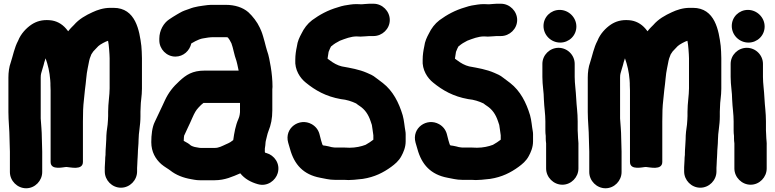

<svg xmlns="http://www.w3.org/2000/svg" viewBox="-20 -782 4150 1028"><path d="M541 113V136C541 183 579.8 223 627.5 223C675.2 223 714 183 714 136V117C714 106.9 716 92.2 716 76C716 65.8 718 55.9 718 40C718 19.2 722 -8.6 722 -34C722 -71.6 732 -111 732 -158V-184C732 -191 733 -199.5 733 -208C733 -240.1 740 -266.7 740 -307V-470C740 -481.9 739.7 -493.5 738.9 -505.6L736.9 -534.7C736.9 -535 736.9 -535.7 736.8 -536.1C726.7 -617.3 707 -740 588 -740H571C533.9 -740 501.1 -728.7 475.5 -716.7C439.3 -700.2 403.1 -680.1 375.6 -648L363.3 -635.7C356.4 -628.8 351.7 -623.1 345 -614.6C341.7 -618.8 338.2 -623.3 334.1 -628.2C310.9 -655.4 280.4 -671.5 245.8 -673.9C205.1 -677.1 175.2 -667.7 149.3 -650.9C120.4 -631.7 91.1 -600.3 77.2 -564.4C57 -526.9 49.7 -484.3 37.5 -447.4C28.9 -424.6 25 -394.6 25 -367V-182C25 -134.5 31 -83.8 31 -40C31 -18.6 33 11.7 33 30V139C33 186.2 72.8 226 120 226C167.6 226 206 185.6 206 139V30C206 7.5 204 -21.1 204 -43C204 -80 199.9 -115.5 198 -147.7V-367C198 -386.4 201.4 -391.5 207 -412.1L212.9 -431.8C213 -432.1 213.2 -432.6 213.3 -432.9L217.2 -448.5C218.9 -454.7 221.4 -462.5 224.1 -469.8C236.2 -436 245.8 -397.1 249 -353.1C249 -349.1 249.3 -343.3 250 -336.5V-326.2C250.7 -315.3 251 -308.1 251 -298V85C251 132.9 321.6 111.5 336.2 112C353.9 112.6 424 132.2 424 85V-131C424 -152.1 424.3 -172.8 425 -193.2C426.2 -230.8 432 -264.2 434.9 -302.2C440.6 -339.9 442.5 -385.6 449.3 -415.3C454.6 -437.5 455.5 -451.8 460.7 -469L469 -491C472.4 -495.8 475.7 -500.8 479.5 -506.7C485.1 -513.8 495.4 -522.3 506.5 -535.1C515.9 -544.1 546.4 -560.6 558.6 -563.6C561.1 -550.9 563 -535.4 564.1 -520.2L566.1 -492.1C566.7 -484.4 567 -477.4 567 -470V-309C567 -272 559 -229.5 559 -184V-161C559 -154.4 558.7 -147.6 558.1 -140L556.2 -115C552.3 -91.7 549 -62.3 549 -36C549 -19.6 545 16.4 545 40V47C543.9 54 543 66 543 76C543 86.7 541 103.6 541 113Z M1402 -21C1402 -22.2 1402.2 -24.3 1403 -27.1C1408.9 -47.8 1410.5 -63 1417.2 -79.6C1430.9 -113 1438 -147.8 1438 -191V-304C1438 -307.4 1439 -312.7 1439 -317C1439 -352.6 1435.3 -390.3 1429.6 -424.3C1424.8 -450.7 1419.7 -485 1409.4 -511.9C1405.6 -521.9 1401.8 -541.2 1397 -557.9L1389 -586.2C1385.1 -598.5 1382.7 -607.6 1378.8 -616.2L1370.8 -634.2C1357.4 -663.7 1332.3 -696 1309.6 -716.7C1279.5 -742.7 1237.1 -756 1189 -756H1126C1115.1 -756 1102.2 -756.4 1090.5 -754.7C1057.1 -750 1025.8 -747.6 993 -734.3C977.2 -728.6 960.6 -724.2 941.2 -712.5L927.8 -704.8C915.5 -698.1 895.7 -684.8 885.1 -677.8C856.4 -658.6 833 -619.4 833 -575V-566C833 -519.4 871.4 -479 919 -479C962.7 -479 995.5 -510.9 1004.2 -549.3C1005.8 -550.4 1007.1 -551.1 1008.7 -551.9L1026.7 -561.9C1037.7 -567.4 1054.1 -574.6 1066 -576.3C1085.6 -579.9 1104 -583 1124 -583H1189C1192.9 -583 1196.8 -582.5 1200.1 -581.3C1207 -573.3 1211.5 -565 1219.2 -549.8C1228.6 -525.4 1233.4 -489.5 1246.1 -455.5L1250.6 -437.4C1253.3 -425.2 1255.7 -414.8 1257.7 -404H1076C1009.7 -404 976.6 -381 941.1 -348.4C906.3 -316.6 882.7 -287.2 862.3 -243.5L850.5 -217.8C836.1 -189 822.1 -156 808.6 -129.2C794.6 -101.1 790 -59.2 790 -21C790 31.9 813.3 70 843.5 96.8C860.9 111.8 880.5 121.8 891.4 130.5C922 155 961.4 170.4 1004.8 177.6L1021.7 180.6C1030 182.1 1039.7 183 1049 183H1130C1184.1 183 1225.8 163.5 1266.5 146C1289.6 175.1 1322.4 193.3 1360.1 204C1412.3 219.2 1455.9 183.1 1467 145C1482.3 92.5 1447 48.9 1407.8 37.9C1404.5 37 1402.3 36.5 1400 35.7C1399.3 34.6 1398.7 33.5 1398 31.9V13.7C1399.3 3.3 1402 -9.8 1402 -21ZM964 -33C964 -42 965.2 -53.7 966.2 -56.8C966.8 -57.7 967.5 -59 968 -60.2C979.5 -87 995 -116.1 1007.9 -147L1017.6 -168.2C1029.5 -191.8 1034.9 -198.5 1056.8 -220.4C1060.1 -223.2 1065.8 -227.9 1069.6 -231H1265V-181.6L1263.3 -167.6C1261.9 -159.7 1259.8 -152.3 1256.2 -144.2C1241.1 -110.3 1234.3 -71.2 1228.8 -32L1213.3 -20.9C1204.4 -15.5 1199.2 -13.7 1190.5 -9.7C1167.9 0.7 1151.6 10 1130 10H1055C1052.5 10 1049.6 9.8 1047.2 9.4L1029.3 6.2C1020.5 5.5 1003.3 -1.1 999.7 -4.7C991.3 -13.1 981 -18 967.8 -25.5C967 -26 964.8 -27.3 963.6 -28.1C963.7 -29.3 964 -31.3 964 -33Z M1846 182C1867 182 1886.6 179.4 1901.5 177.9L1921.5 175.9C1921.8 175.8 1922.4 175.8 1922.8 175.7C1985.8 166 2033 141.8 2074.8 111.2C2093.5 97.4 2115.1 80.2 2129 53.8C2139.5 34.6 2152 7.1 2152 -25V-46C2152 -57.3 2152.6 -69.7 2150.5 -79.9C2145.9 -103.2 2144 -136.9 2136 -165C2115.6 -232.9 2083.9 -295.3 2029.6 -337.6C2011.9 -351.9 2004.2 -355.9 1993 -365.2C1975.8 -379.5 1959.8 -385.4 1945 -391.9C1902.4 -410.5 1857.6 -417.8 1810 -426.5C1787.5 -431.7 1764.6 -444.6 1746.5 -458.6C1742.1 -462.2 1737.6 -465.1 1734 -467.7V-469.4C1735 -476.9 1737.9 -491.2 1739.4 -504.3C1744.4 -516 1749.5 -529.7 1752.4 -533.3C1753.8 -534.1 1755.2 -535.1 1756.5 -536.2C1768.7 -546.9 1782.1 -555 1800 -564.1C1829.2 -575.1 1858.3 -587 1890 -587C1895.5 -587 1902.9 -586 1910 -586C1928.6 -586 1946 -589 1957 -589H1980C2026.6 -589 2067 -627.4 2067 -675C2067 -722.2 2027.2 -762 1980 -762H1957C1941.5 -762 1928.3 -759.2 1915.9 -759C1908.2 -759.5 1897.5 -760 1890 -760C1878.3 -760 1867.1 -759.3 1856.5 -757.7C1834.9 -754.7 1814.4 -751.9 1788.4 -742.8C1734.7 -727.3 1691.1 -703.2 1651.1 -674C1626 -654.9 1607.2 -629.6 1593.7 -601.3C1584.1 -583.4 1573 -561.8 1569.3 -532C1564.8 -511.4 1561.1 -487.8 1561 -461.9C1557.3 -407.6 1586.7 -364 1617.3 -339.6C1667.5 -298.5 1725 -265.4 1804.7 -251.4C1805.1 -251.3 1806.1 -251.2 1806.7 -251.1C1835.2 -248.5 1863.3 -239.4 1886.7 -228.2C1892.1 -223.4 1901.9 -217 1906.1 -214.2C1932.8 -196.4 1951.6 -171.2 1964.3 -133.1L1971 -113.1C1974 -100.1 1975.2 -78.8 1979 -57.6V-34.1C1967.4 -24.8 1952.4 -15.1 1937.3 -6.6C1914.1 2.3 1884 8.9 1852 9C1843.6 8.4 1834.1 8 1824 8H1774C1770.5 8 1768.9 7.6 1766.5 7.3L1754.4 5.5C1746.9 3.3 1734.5 0.3 1723.3 -1.6C1704.2 -5 1709.5 2.2 1699 -30.9L1690.1 -65.6C1683.4 -88.5 1668.9 -106.1 1648.6 -117.4C1583.8 -153.4 1500.8 -97.4 1523 -18.1L1532.9 15.8C1555.9 99.8 1604.7 152.7 1693.8 169.6C1717.9 173.4 1739.9 181 1774 181H1824C1832.5 181 1839.1 182 1846 182Z M2528 182C2549 182 2568.6 179.4 2583.5 177.9L2603.5 175.9C2603.8 175.8 2604.4 175.8 2604.8 175.7C2667.8 166 2715 141.8 2756.8 111.2C2775.5 97.4 2797.1 80.2 2811 53.8C2821.5 34.6 2834 7.1 2834 -25V-46C2834 -57.3 2834.6 -69.7 2832.5 -79.9C2827.9 -103.2 2826 -136.9 2818 -165C2797.6 -232.9 2765.9 -295.3 2711.6 -337.6C2693.9 -351.9 2686.2 -355.9 2675 -365.2C2657.8 -379.5 2641.8 -385.4 2627 -391.9C2584.4 -410.5 2539.6 -417.8 2492 -426.5C2469.5 -431.7 2446.6 -444.6 2428.5 -458.6C2424.1 -462.2 2419.6 -465.1 2416 -467.7V-469.4C2417 -476.9 2419.9 -491.2 2421.4 -504.3C2426.4 -516 2431.5 -529.7 2434.4 -533.3C2435.8 -534.1 2437.2 -535.1 2438.5 -536.2C2450.7 -546.9 2464.1 -555 2482 -564.1C2511.2 -575.1 2540.3 -587 2572 -587C2577.5 -587 2584.9 -586 2592 -586C2610.6 -586 2628 -589 2639 -589H2662C2708.6 -589 2749 -627.4 2749 -675C2749 -722.2 2709.2 -762 2662 -762H2639C2623.5 -762 2610.3 -759.2 2597.9 -759C2590.2 -759.5 2579.5 -760 2572 -760C2560.3 -760 2549.1 -759.3 2538.5 -757.7C2516.9 -754.7 2496.4 -751.9 2470.4 -742.8C2416.7 -727.3 2373.1 -703.2 2333.1 -674C2308 -654.9 2289.2 -629.6 2275.7 -601.3C2266.1 -583.4 2255 -561.8 2251.3 -532C2246.8 -511.4 2243.1 -487.8 2243 -461.9C2239.3 -407.6 2268.7 -364 2299.3 -339.6C2349.5 -298.5 2407 -265.4 2486.7 -251.4C2487.1 -251.3 2488.1 -251.2 2488.7 -251.1C2517.2 -248.5 2545.3 -239.4 2568.7 -228.2C2574.1 -223.4 2583.9 -217 2588.1 -214.2C2614.8 -196.4 2633.6 -171.2 2646.3 -133.1L2653 -113.1C2656 -100.1 2657.2 -78.8 2661 -57.6V-34.1C2649.4 -24.8 2634.4 -15.1 2619.3 -6.6C2596.1 2.3 2566 8.9 2534 9C2525.6 8.4 2516.1 8 2506 8H2456C2452.5 8 2450.9 7.6 2448.5 7.3L2436.4 5.5C2428.9 3.3 2416.5 0.3 2405.3 -1.6C2386.2 -5 2391.5 2.2 2381 -30.9L2372.1 -65.6C2365.4 -88.5 2350.9 -106.1 2330.6 -117.4C2265.8 -153.4 2182.8 -97.4 2205 -18.1L2214.9 15.8C2237.9 99.8 2286.7 152.7 2375.8 169.6C2399.9 173.4 2421.9 181 2456 181H2506C2514.5 181 2521.1 182 2528 182Z M2884 -440V-370C2884 -324.9 2892 -287.9 2892 -249.5C2893.9 -204 2900 -172.4 2900 -132V-84C2900 -73.5 2900.6 -64.1 2902 -54.2V-42C2902 -32.6 2902.6 -24.1 2904 -14.2V120C2904 167.2 2943.8 207 2991 207C3038.6 207 3077 166.6 3077 120V-3.1C3078 -18.7 3075 -34.1 3075 -42C3075 -57.2 3073 -73.1 3073 -84V-132C3073 -179.1 3067 -213.7 3065 -256.1C3063.4 -295.8 3057 -334.5 3057 -370V-440C3057 -487.4 3017.7 -526 2970.5 -526C2923.3 -526 2884 -487.4 2884 -440ZM2890 -643C2890 -593.8 2930.4 -554 2979.5 -554C3027 -554 3066 -591.8 3066 -640C3066 -689.2 3024.5 -729 2976.5 -729C2929 -729 2890 -691.2 2890 -643Z M3643 113V136C3643 183 3681.8 223 3729.5 223C3777.2 223 3816 183 3816 136V117C3816 106.9 3818 92.2 3818 76C3818 65.8 3820 55.9 3820 40C3820 19.2 3824 -8.6 3824 -34C3824 -71.6 3834 -111 3834 -158V-184C3834 -191 3835 -199.5 3835 -208C3835 -240.1 3842 -266.7 3842 -307V-470C3842 -481.9 3841.7 -493.5 3840.9 -505.6L3838.9 -534.7C3838.9 -535 3838.9 -535.7 3838.8 -536.1C3828.7 -617.3 3809 -740 3690 -740H3673C3635.9 -740 3603.1 -728.7 3577.5 -716.7C3541.3 -700.2 3505.1 -680.1 3477.6 -648L3465.3 -635.7C3458.4 -628.8 3453.7 -623.1 3447 -614.6C3443.7 -618.8 3440.2 -623.3 3436.1 -628.2C3412.9 -655.4 3382.4 -671.5 3347.8 -673.9C3307.1 -677.1 3277.2 -667.7 3251.3 -650.9C3222.4 -631.7 3193.1 -600.3 3179.2 -564.4C3159 -526.9 3151.7 -484.3 3139.5 -447.4C3130.9 -424.6 3127 -394.6 3127 -367V-182C3127 -134.5 3133 -83.8 3133 -40C3133 -18.6 3135 11.7 3135 30V139C3135 186.2 3174.8 226 3222 226C3269.6 226 3308 185.6 3308 139V30C3308 7.5 3306 -21.1 3306 -43C3306 -80 3301.9 -115.5 3300 -147.7V-367C3300 -386.4 3303.4 -391.5 3309 -412.1L3314.9 -431.8C3315 -432.1 3315.2 -432.6 3315.3 -432.9L3319.2 -448.5C3320.9 -454.7 3323.4 -462.5 3326.1 -469.8C3338.2 -436 3347.8 -397.1 3351 -353.1C3351 -349.1 3351.3 -343.3 3352 -336.5V-326.2C3352.7 -315.3 3353 -308.1 3353 -298V85C3353 132.9 3423.6 111.5 3438.2 112C3455.9 112.6 3526 132.2 3526 85V-131C3526 -152.1 3526.3 -172.8 3527 -193.2C3528.2 -230.8 3534 -264.2 3536.9 -302.2C3542.6 -339.9 3544.5 -385.6 3551.3 -415.3C3556.6 -437.5 3557.5 -451.8 3562.7 -469L3571 -491C3574.4 -495.8 3577.7 -500.8 3581.5 -506.7C3587.1 -513.8 3597.4 -522.3 3608.5 -535.1C3617.9 -544.1 3648.4 -560.6 3660.6 -563.6C3663.1 -550.9 3665 -535.4 3666.1 -520.2L3668.1 -492.1C3668.7 -484.4 3669 -477.4 3669 -470V-309C3669 -272 3661 -229.5 3661 -184V-161C3661 -154.4 3660.7 -147.6 3660.1 -140L3658.2 -115C3654.3 -91.7 3651 -62.3 3651 -36C3651 -19.6 3647 16.4 3647 40V47C3645.9 54 3645 66 3645 76C3645 86.7 3643 103.6 3643 113Z M3892 -440V-370C3892 -324.9 3900 -287.9 3900 -249.5C3901.9 -204 3908 -172.4 3908 -132V-84C3908 -73.5 3908.6 -64.1 3910 -54.2V-42C3910 -32.6 3910.6 -24.1 3912 -14.2V120C3912 167.2 3951.8 207 3999 207C4046.6 207 4085 166.6 4085 120V-3.1C4086 -18.7 4083 -34.1 4083 -42C4083 -57.2 4081 -73.1 4081 -84V-132C4081 -179.1 4075 -213.7 4073 -256.1C4071.4 -295.8 4065 -334.5 4065 -370V-440C4065 -487.4 4025.7 -526 3978.5 -526C3931.3 -526 3892 -487.4 3892 -440ZM3898 -643C3898 -593.8 3938.4 -554 3987.5 -554C4035 -554 4074 -591.8 4074 -640C4074 -689.2 4032.5 -729 3984.5 -729C3937 -729 3898 -691.2 3898 -643Z"/></svg>

Font: Smoothie
Style: Bd
Weight: 700
Foundry: Cannot Into Space Fonts
Version: Version 0.8